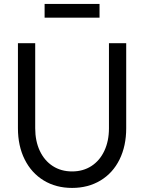

<svg xmlns="http://www.w3.org/2000/svg" viewBox="-20 -922 718 956"><path d="M69.3 -283.2V-707H155.3V-283.2Q155.3 -219.7 178.2 -170.9Q201.2 -122.1 242.7 -95.2Q284.2 -68.4 338.9 -68.4Q393.6 -68.4 435.1 -95.2Q476.6 -122.1 499.5 -170.9Q522.5 -219.7 522.5 -283.2V-707H608.4V-283.2Q608.4 -195.3 575.2 -127.9Q542 -60.5 480.5 -23.4Q418.9 13.7 338.9 13.7Q258.8 13.7 197.8 -23.4Q136.7 -60.5 103 -127.9Q69.3 -195.3 69.3 -283.2ZM475.6 -834H202.1V-902.3H475.6Z"/></svg>

Font: Wanted Sans Std Variable
Style: Regular
Weight: 400
Designer: Original Design by Kil Hyung-jin and Kang Hanbin, Wanted Lab, Inc;
Foundry: Wanted Lab, Inc.
Version: Version 1.003;Glyphs 3.2 (3227)